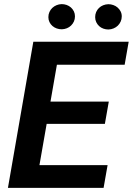

<svg xmlns="http://www.w3.org/2000/svg" viewBox="-20 -914 646 934"><path d="M490.2 -311.5H207L171.9 -110.8H503.4L483.9 0H18.6L142.1 -710.9H606L586.4 -599.1H256.8L225.6 -419.9H509.3ZM215.3 -830.6Q215.3 -844.2 220.5 -855.7Q225.6 -867.2 234.4 -875.5Q243.2 -883.8 254.9 -888.7Q266.6 -893.6 279.8 -894Q292.5 -894 304.2 -889.9Q315.9 -885.7 325 -877.7Q334 -869.6 339.4 -858.6Q344.7 -847.7 344.7 -834.5Q344.7 -820.8 339.6 -809.6Q334.5 -798.3 325.7 -789.8Q316.9 -781.2 305.4 -776.6Q293.9 -772 280.8 -771.5Q267.6 -771.5 255.9 -775.6Q244.1 -779.8 235.1 -787.6Q226.1 -795.4 220.7 -806.4Q215.3 -817.4 215.3 -830.6ZM442.9 -830.6Q442.9 -844.2 447.8 -855.5Q452.6 -866.7 461.4 -875.2Q470.2 -883.8 481.9 -888.4Q493.7 -893.1 506.8 -893.6Q519.5 -893.6 531.2 -889.4Q543 -885.3 552 -877.4Q561 -869.6 566.7 -858.6Q572.3 -847.7 572.3 -834.5Q572.3 -820.8 567.1 -809.3Q562 -797.9 553.2 -789.3Q544.4 -780.8 532.7 -775.9Q521 -771 507.8 -770.5Q494.6 -770.5 482.9 -774.7Q471.2 -778.8 462.4 -786.9Q453.6 -794.9 448.2 -806.2Q442.9 -817.4 442.9 -830.6Z"/></svg>

Font: Roboto Mono
Style: Bold Italic
Weight: 700
Designer: Google
Version: Version 2.000985; 2015; ttfautohint (v1.3)